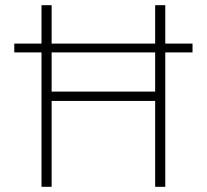

<svg xmlns="http://www.w3.org/2000/svg" viewBox="-20 -720 797 740"><path d="M722 -518H617V0H578V-331H179V0H140V-518H35V-552H140V-700H179V-552H578V-700H617V-552H722ZM578 -518H179V-367H578Z"/></svg>

Font: Chakra Petch ExtraLight
Style: Regular
Weight: 275
Designer: Katatrad Aksorn Co.,Ltd.
Foundry: Cadson Demak Co.,Ltd.
Version: Version 1.000; ttfautohint (v1.6)